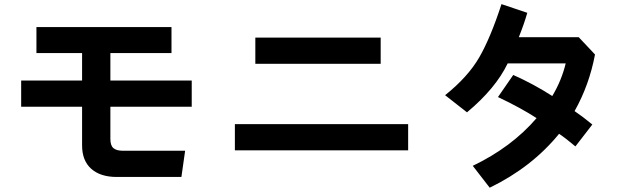

<svg xmlns="http://www.w3.org/2000/svg" viewBox="-20 -834 3040 908"><path d="M80.1 -329.1V-453.1H368.2V-583H152.3V-706.1H791V-583H502V-453.1H886.7V-329.1H502V-176.8Q502 -145.5 516.6 -133.3Q531.2 -121.1 561.5 -121.1H855.5L837.9 2.9H532.2Q455.1 2.9 411.6 -35.6Q368.2 -74.2 368.2 -146.5V-329.1Z M1187.5 -532.2V-656.2H1780.3V-532.2ZM1090.8 -123V-247.1H1910.2V-123Z M2335 -375 2407.2 -479.5Q2503.9 -436.5 2591.8 -379.9Q2635.7 -453.1 2655.3 -534.2H2380.9Q2324.2 -416 2188.5 -302.7L2085 -383.8Q2193.4 -470.7 2246.6 -563Q2299.8 -655.3 2351.6 -814.5L2473.6 -773.4Q2460 -724.6 2433.6 -658.2H2716.8L2793.9 -576.2Q2766.6 -431.6 2697.3 -308.6Q2736.3 -282.2 2781.2 -245.1L2701.2 -141.6Q2652.3 -182.6 2624 -201.2Q2495.1 -43 2295.9 53.7L2215.8 -49.8Q2399.4 -137.7 2517.6 -275.4Q2442.4 -324.2 2335 -375Z"/></svg>

Font: Gothic A1 ExtraBold
Style: Regular
Weight: 800
Designer: HanYang I&C Co.,Ltd.
Foundry: HanYang I&C Co.,Ltd.
Version: Version 2.50